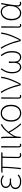

<svg xmlns="http://www.w3.org/2000/svg" viewBox="2274 -2854 593 5180"><g transform="rotate(-90 2570.0 -263.5)"><path d="M263 13Q200 13 154 -6.5Q108 -26 83.5 -61Q59 -96 59 -141Q59 -181 75.5 -208.5Q92 -236 118.5 -253Q145 -270 174 -277V-282Q133 -299 110.5 -331.5Q88 -364 88 -405Q88 -450 112.5 -480Q137 -510 178 -525Q219 -540 269 -540Q317 -540 356.5 -523.5Q396 -507 430 -480L412 -452Q378 -478 343 -492.5Q308 -507 267 -507Q209 -507 167 -481.5Q125 -456 125 -403Q125 -357 161.5 -325.5Q198 -294 282 -294Q297 -294 309.5 -294.5Q322 -295 342 -296V-259Q319 -261 302 -261Q285 -261 266 -261Q183 -261 140 -230Q97 -199 97 -143Q97 -86 143 -53Q189 -20 267 -20Q316 -20 353 -34.5Q390 -49 432 -84L452 -56Q407 -19 364.5 -3Q322 13 263 13Z M977 13Q949 13 931 3.5Q913 -6 904 -27Q895 -48 895 -81Q895 -108 896 -156Q897 -204 898 -262.5Q899 -321 900 -381Q901 -441 902 -492H663Q663 -368 652 -241Q641 -114 630 2L593 0Q610 -116 620 -243.5Q630 -371 630 -492H503V-522L575 -527H1048V-492H937Q934 -439 932.5 -378Q931 -317 930 -257.5Q929 -198 928.5 -150Q928 -102 928 -75Q928 -47 940.5 -33.5Q953 -20 979 -20Q990 -20 1024 -26L1031 4Q1019 8 1006.5 10.5Q994 13 977 13Z M1243 13Q1224 13 1210.5 5Q1197 -3 1189.5 -20.5Q1182 -38 1182 -66V-527H1218Q1218 -448 1217 -370.5Q1216 -293 1215.5 -215.5Q1215 -138 1215 -59Q1215 -40 1224 -30Q1233 -20 1246 -20Q1254 -20 1260.5 -21.5Q1267 -23 1277 -26L1284 4Q1277 8 1267 10.5Q1257 13 1243 13Z M1437 0V-396Q1437 -428 1436 -462Q1435 -496 1428 -527H1464Q1469 -509 1471 -475.5Q1473 -442 1473 -409V-191H1477Q1521 -273 1577.5 -345.5Q1634 -418 1693.5 -470Q1753 -522 1805 -540L1809 -504Q1764 -486 1712 -442.5Q1660 -399 1607.5 -334.5Q1555 -270 1506 -188Q1486 -155 1479 -112.5Q1472 -70 1470 -24V0ZM1796 7Q1760 -33 1720 -88Q1680 -143 1643 -202.5Q1606 -262 1579 -313L1605 -333Q1631 -281 1667.5 -222Q1704 -163 1747 -105.5Q1790 -48 1833 0Z M2107 13Q2042 13 1990 -19Q1938 -51 1908.5 -112.5Q1879 -174 1879 -262Q1879 -352 1908.5 -414Q1938 -476 1990 -508Q2042 -540 2107 -540Q2172 -540 2223.5 -508Q2275 -476 2304.5 -414Q2334 -352 2334 -262Q2334 -174 2304.5 -112.5Q2275 -51 2223.5 -19Q2172 13 2107 13ZM2107 -20Q2194 -20 2245 -86Q2296 -152 2296 -262Q2296 -335 2273 -390Q2250 -445 2207.5 -476Q2165 -507 2107 -507Q2049 -507 2006 -476Q1963 -445 1940 -390Q1917 -335 1917 -262Q1917 -152 1968 -86Q2019 -20 2107 -20Z M2559 13Q2540 13 2526.5 5Q2513 -3 2505.5 -20.5Q2498 -38 2498 -66V-527H2534Q2534 -448 2533 -370.5Q2532 -293 2531.5 -215.5Q2531 -138 2531 -59Q2531 -40 2540 -30Q2549 -20 2562 -20Q2570 -20 2576.5 -21.5Q2583 -23 2593 -26L2600 4Q2593 8 2583 10.5Q2573 13 2559 13Z M2859 0Q2836 -96 2805.5 -190.5Q2775 -285 2736.5 -371Q2698 -457 2650 -526L2683 -540Q2715 -492 2745 -431Q2775 -370 2801 -303Q2827 -236 2848 -168Q2869 -100 2882 -37H2887Q2924 -111 2960 -194Q2996 -277 3022 -362.5Q3048 -448 3055 -527H3092Q3080 -436 3053 -349Q3026 -262 2987.5 -176Q2949 -90 2899 0Z M3346 13Q3303 13 3265.5 -13.5Q3228 -40 3205 -94.5Q3182 -149 3182 -232Q3182 -298 3196.5 -351Q3211 -404 3235.5 -450.5Q3260 -497 3291 -540L3320 -519Q3287 -476 3264 -433.5Q3241 -391 3229 -341.5Q3217 -292 3217 -228Q3217 -125 3256.5 -72.5Q3296 -20 3348 -20Q3376 -20 3402.5 -34Q3429 -48 3446.5 -82Q3464 -116 3464 -177Q3464 -197 3464 -220Q3464 -243 3463 -268.5Q3462 -294 3459 -320H3503Q3501 -294 3500 -268.5Q3499 -243 3499 -220Q3499 -197 3499 -177Q3499 -116 3516.5 -82Q3534 -48 3561 -34Q3588 -20 3616 -20Q3672 -20 3708.5 -71Q3745 -122 3745 -234Q3745 -297 3734 -344Q3723 -391 3701.5 -433Q3680 -475 3647 -521L3678 -540Q3710 -495 3733.5 -450Q3757 -405 3770 -353Q3783 -301 3783 -234Q3783 -148 3761.5 -93.5Q3740 -39 3703 -13Q3666 13 3620 13Q3576 13 3539.5 -10Q3503 -33 3484 -79H3480Q3462 -33 3425.5 -10Q3389 13 3346 13Z M4052 0Q4029 -96 3998.5 -190.5Q3968 -285 3929.5 -371Q3891 -457 3843 -526L3876 -540Q3908 -492 3938 -431Q3968 -370 3994 -303Q4020 -236 4041 -168Q4062 -100 4075 -37H4080Q4117 -111 4153 -194Q4189 -277 4215 -362.5Q4241 -448 4248 -527H4285Q4273 -436 4246 -349Q4219 -262 4180.5 -176Q4142 -90 4092 0Z M4475 13Q4456 13 4442.5 5Q4429 -3 4421.5 -20.5Q4414 -38 4414 -66V-527H4450Q4450 -448 4449 -370.5Q4448 -293 4447.5 -215.5Q4447 -138 4447 -59Q4447 -40 4456 -30Q4465 -20 4478 -20Q4486 -20 4492.5 -21.5Q4499 -23 4509 -26L4516 4Q4509 8 4499 10.5Q4489 13 4475 13Z M4808 13Q4751 13 4707 -16Q4663 -45 4637.5 -103.5Q4612 -162 4612 -249Q4612 -342 4644 -407Q4676 -472 4728.5 -506Q4781 -540 4841 -540Q4877 -540 4912.5 -524Q4948 -508 4976 -472Q5004 -436 5017 -376H5019L5046 -527H5081Q5070 -470 5059 -408.5Q5048 -347 5038.5 -287Q5029 -227 5023 -173.5Q5017 -120 5017 -79Q5017 -53 5032.5 -36.5Q5048 -20 5070 -20Q5080 -20 5090.5 -22.5Q5101 -25 5108 -28L5116 2Q5108 6 5096 9.5Q5084 13 5067 13Q5027 13 5002.5 -18Q4978 -49 4989 -109H4986Q4919 13 4808 13ZM4811 -20Q4855 -20 4894.5 -47.5Q4934 -75 4961 -121Q4988 -167 4992 -222L5001 -328Q4988 -387 4969 -422.5Q4950 -458 4927.5 -476.5Q4905 -495 4882.5 -501Q4860 -507 4840 -507Q4791 -507 4747.5 -477Q4704 -447 4677 -389.5Q4650 -332 4650 -249Q4650 -145 4692.5 -82.5Q4735 -20 4811 -20Z"/></g></svg>

Font: Noto Sans HK Thin
Style: Regular
Weight: 100
Designer: Ryoko NISHIZUKA 西塚涼子 (kana, bopomofo & ideographs); Paul D. Hunt (Latin, Greek & Cyrillic); Sandoll Communications 산돌커뮤니
Foundry: Adobe
Version: Version 2.004-H2;hotconv 1.0.118;makeotfexe 2.5.65603